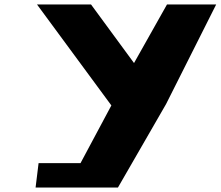

<svg xmlns="http://www.w3.org/2000/svg" viewBox="-20 -845 994 865"><path d="M146.6 -825 481.7 -370 342.7 -110H153.8L140.3 0H283.8H511.3L728.1 -376L954 -825H732.4L583.8 -561L390 -825Z"/></svg>

Font: Hussar
Style: BdSuprExtOblOne
Weight: 700
Foundry: Cannot Into Space Fonts
Version: Version 2.00